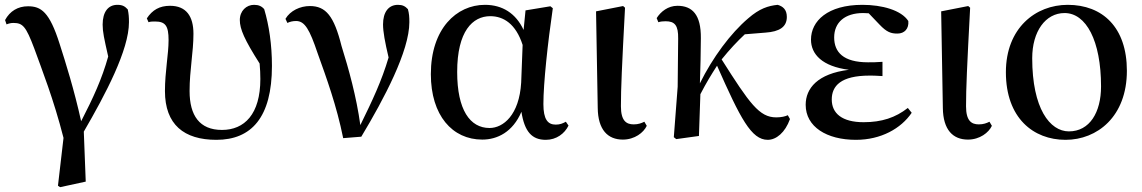

<svg xmlns="http://www.w3.org/2000/svg" viewBox="-20 -563 4730 795"><path d="M220 206 229 212 335 189 327 -18C417 -173 514 -356 514 -471C514 -492 513 -506 509 -524C497 -537 487 -543 466 -543C428 -543 405 -514 405 -461C405 -431 411 -404 428 -329C402 -236 366 -158 316 -61C287 -192 252 -303 227 -381C185 -514 150 -537 96 -537C54 -537 21 -517 1 -480L7 -462C17 -466 26 -468 35 -468C74 -468 87 -455 122 -362C153 -276 202 -153 243 8Z M876 16C1021 16 1106 -77 1106 -290C1106 -378 1094 -458 1074 -525C1064 -537 1051 -543 1032 -543C1000 -543 973 -518 973 -480C973 -443 992 -399 1055 -300C1057 -278 1058 -256 1058 -236C1058 -90 992 -25 899 -25C806 -25 765 -85 765 -186C765 -273 781 -347 781 -423C781 -496 751 -539 684 -539C641 -539 611 -522 588 -487L595 -471C603 -474 612 -474 622 -474C665 -474 678 -456 678 -397C678 -338 663 -267 663 -186C663 -47 742 16 876 16Z M1401 9 1476 3C1571 -155 1675 -352 1675 -471C1675 -493 1674 -507 1669 -525C1658 -537 1647 -543 1628 -543C1588 -543 1566 -512 1566 -462C1566 -432 1574 -388 1589 -325C1560 -227 1522 -147 1472 -45C1456 -162 1424 -277 1394 -373C1363 -497 1329 -538 1263 -538C1223 -538 1182 -519 1162 -485L1170 -468C1180 -473 1192 -476 1206 -476C1242 -476 1262 -441 1295 -343C1332 -240 1374 -125 1401 9Z M1977 15C2039 15 2103 -16 2139 -100C2152 -17 2183 16 2240 16C2284 16 2318 -10 2334 -43L2323 -59C2310 -52 2299 -47 2281 -47C2248 -47 2230 -69 2230 -132C2230 -218 2248 -385 2269 -529L2259 -537L2156 -520L2148 -439C2116 -508 2060 -543 1988 -543C1870 -543 1764 -444 1764 -256C1764 -85 1853 15 1977 15ZM2144 -377 2138 -221C2130 -87 2064 -33 2007 -33C1926 -33 1873 -108 1873 -265C1873 -434 1937 -496 2010 -496C2065 -496 2116 -464 2144 -377Z M2559 15C2608 15 2645 -14 2658 -42L2648 -59C2636 -53 2623 -48 2604 -48C2573 -48 2551 -63 2551 -123C2551 -197 2555 -286 2568 -531L2560 -538L2448 -516L2455 -116C2456 -25 2497 15 2559 15Z M3159 16C3194 16 3231 -14 3251 -70L3242 -86C3232 -81 3215 -77 3194 -77C3124 -77 3084 -134 2968 -317C3001 -358 3033 -392 3064 -421L3150 -428C3207 -432 3238 -451 3238 -493C3238 -524 3221 -537 3200 -543C3161 -539 3125 -528 3078 -487C3005 -425 2931 -325 2878 -218C2880 -282 2882 -345 2882 -405C2883 -503 2846 -539 2785 -539C2746 -539 2716 -515 2699 -488L2706 -471C2715 -474 2725 -475 2736 -475C2774 -475 2789 -458 2788 -403L2786 -204L2770 5L2780 13L2874 0L2880 -173C2906 -223 2924 -252 2949 -291C3046 -72 3091 16 3159 16Z M3524 16C3628 16 3711 -31 3755 -96L3739 -116C3688 -76 3631 -57 3556 -57C3466 -57 3424 -94 3424 -151C3424 -207 3461 -250 3581 -250C3593 -250 3604 -250 3634 -248V-307C3609 -305 3592 -305 3574 -305C3472 -305 3434 -347 3434 -408C3434 -470 3478 -509 3554 -509L3577 -508L3621 -462C3652 -429 3670 -424 3696 -424C3725 -424 3744 -444 3741 -476C3712 -521 3632 -543 3551 -543C3407 -543 3338 -476 3338 -399C3338 -338 3385 -288 3495 -274C3365 -258 3316 -197 3316 -129C3316 -38 3403 16 3524 16Z M3988 15C4037 15 4074 -14 4087 -42L4077 -59C4065 -53 4052 -48 4033 -48C4002 -48 3980 -63 3980 -123C3980 -197 3984 -286 3997 -531L3989 -538L3877 -516L3884 -116C3885 -25 3926 15 3988 15Z M4392 16C4523 16 4646 -80 4646 -270C4646 -450 4545 -543 4401 -543C4268 -543 4145 -447 4145 -264C4145 -74 4259 16 4392 16ZM4406 -19C4327 -19 4254 -114 4254 -322C4254 -433 4309 -509 4388 -509C4477 -509 4539 -395 4539 -205C4539 -98 4492 -19 4406 -19Z"/></svg>

Font: Noto Serif CJK SC SemiBold
Style: Regular
Weight: 600
Designer: Ryoko NISHIZUKA 西塚涼子 (kana & ideographs); Frank Grießhammer (Latin, Greek & Cyrillic); Wenlong ZHANG 张文龙 (bopomofo); San
Foundry: Adobe
Version: Version 2.001;hotconv 1.1.0;makeotfexe 2.6.0